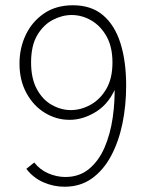

<svg xmlns="http://www.w3.org/2000/svg" viewBox="-20 -702 566 729"><path d="M257 -682Q327 -682 371.5 -644Q416 -606 437.5 -537.5Q459 -469 459 -377Q459 -302 445 -233.5Q431 -165 402 -110.5Q373 -56 329 -24.5Q285 7 225 7Q183 7 144.5 -10Q106 -27 80 -61L110 -85Q132 -57 164 -43.5Q196 -30 228 -30Q281 -30 318 -60.5Q355 -91 377 -142Q399 -193 408 -255.5Q417 -318 415 -382L424 -381Q398 -312 347.5 -279.5Q297 -247 244 -247Q194 -247 150.5 -273.5Q107 -300 80.5 -348.5Q54 -397 54 -461Q54 -519 77.5 -569Q101 -619 146.5 -650.5Q192 -682 257 -682ZM252 -645Q216 -645 180.5 -626.5Q145 -608 121.5 -568.5Q98 -529 98 -465Q98 -404 120 -363.5Q142 -323 177 -303.5Q212 -284 249 -284Q287 -284 323.5 -304Q360 -324 383.5 -364Q407 -404 407 -465Q407 -524 384.5 -564Q362 -604 326.5 -624.5Q291 -645 252 -645Z"/></svg>

Font: Yaldevi ExtraLight ExtraLight
Style: Regular
Weight: 250
Version: Version 1.100